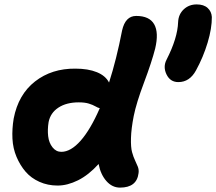

<svg xmlns="http://www.w3.org/2000/svg" viewBox="-20 -832 980 870"><path d="M788.1 -460Q751.5 -460 734.6 -494.6Q717.8 -529.3 734.9 -562Q784.7 -659.7 787.1 -731.9Q788.6 -767.1 812.5 -789.6Q836.4 -812 871.1 -812Q903.3 -812 920.9 -795.9Q938.5 -779.8 939.9 -754.9Q940.4 -704.1 920.7 -638.4Q900.9 -572.8 868.2 -513.2Q839.4 -460 788.1 -460ZM241.2 8.8Q196.3 8.8 158.7 -8.1Q121.1 -24.9 96.2 -53.7Q71.3 -82.5 54.9 -121.1Q38.6 -159.7 36.4 -203.9Q34.2 -248 42 -294.9Q63 -403.8 138.7 -462.9Q214.4 -522 321.8 -521Q379.4 -521 418.9 -504.9Q458.5 -488.8 474.1 -458Q507.8 -562.5 533.2 -693.8Q547.9 -759.8 597.2 -759.8Q657.2 -759.8 678.7 -721.9Q700.2 -684.1 683.1 -611.8Q667.5 -550.8 632.6 -458Q597.7 -365.2 585.9 -306.2Q574.7 -249 573.5 -206.8Q572.3 -164.6 578.4 -142.6Q584.5 -120.6 591.8 -105.5Q599.1 -90.3 604.5 -76.7Q609.9 -63 607.9 -47.9Q600.1 18.1 523.9 18.1Q488.3 18.1 462.2 -11.5Q436 -41 426.8 -88.9Q381.8 -39.1 333.7 -15.1Q285.6 8.8 241.2 8.8ZM200.2 -278.8Q194.8 -245.1 198.2 -215.1Q201.7 -185.1 217.8 -164.6Q233.9 -144 257.8 -144Q300.8 -144 345.5 -194.6Q390.1 -245.1 432.1 -341.8Q423.8 -343.3 412.4 -350.1Q400.9 -356.9 382.8 -362.5Q364.7 -368.2 336.9 -368.2Q281.2 -368.2 244.9 -344.5Q208.5 -320.8 200.2 -278.8Z"/></svg>

Font: Shantell Sans Normal
Style: Bold Italic
Weight: 700
Italic angle: -11.31°
Designer: Stephen Nixon, Anya Danilova, Shantell Martin
Foundry: Arrow Type
Version: Version 1.006;[559af2be0]